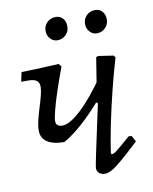

<svg xmlns="http://www.w3.org/2000/svg" viewBox="-76 -697 613 767"><g transform="rotate(-10 230.5 -313.5)"><path d="M150 -141Q105 -141 81 -157Q57 -173 57 -204Q57 -221 62.5 -244.5Q68 -268 76 -293Q84 -318 89.5 -340Q95 -362 95 -375Q95 -392 84.5 -400Q74 -408 53 -408H22L30 -446Q49 -446 83 -447.5Q117 -449 182 -452L191 -440Q173 -392 158.5 -348.5Q144 -305 136 -273.5Q128 -242 128 -230Q128 -207 154 -207Q184 -207 231.5 -251.5Q279 -296 335 -377L326 -266L302 -274Q276 -244 249 -218Q222 -192 197 -172.5Q172 -153 150 -141ZM288 12Q274 12 265 4.5Q256 -3 256 -16Q256 -18 256.5 -21Q257 -24 259 -35.5Q261 -47 267 -75.5Q273 -104 284.5 -157Q296 -210 314 -295L315 -334L334 -453L343 -456L403 -447L410 -439Q393 -382 376 -314Q359 -246 345.5 -180.5Q332 -115 325 -64L328 -60Q333 -60 339.5 -63.5Q346 -67 361.5 -80Q377 -93 407 -119L419 -118L432 -94Q386 -51 359 -28Q332 -5 316.5 3.5Q301 12 288 12ZM354 -546Q337 -546 325 -559Q313 -572 313 -591Q313 -611 327 -625Q341 -639 362 -639Q380 -639 391 -626.5Q402 -614 402 -594Q402 -574 388 -560Q374 -546 354 -546ZM194 -546Q177 -546 165 -559Q153 -572 153 -591Q153 -611 167 -625Q181 -639 202 -639Q220 -639 231 -626.5Q242 -614 242 -594Q242 -574 228 -560Q214 -546 194 -546Z"/></g></svg>

Font: Alegreya
Style: Italic
Weight: 400
Italic angle: -7°
Designer: Juan Pablo del Peral
Foundry: Huerta Tipografica
Version: Version 2.009